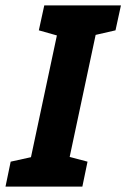

<svg xmlns="http://www.w3.org/2000/svg" viewBox="-64 -687 465 707"><path d="M27 0 169 -667H311.3L169.3 0ZM99 -667H179L173 -548.7L79 -575.3ZM-43.7 0 -24.7 -91.7 81 -115 36.3 0ZM159.3 0 158 -118.3 258.3 -91.7 239.3 0ZM219.3 -542.7 301.3 -667H381.3L361.3 -575.3Z"/></svg>

Font: Epunda Slab Light
Style: Italic
Weight: 300
Italic angle: -12°
Designer: Simon Atzbach
Foundry: typofactur
Version: Version 1.102